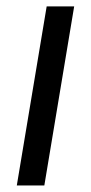

<svg xmlns="http://www.w3.org/2000/svg" viewBox="-20 -565 277 585"><path d="M31.2 0 122.2 -545.5H206L115.1 0Z"/></svg>

Font: Inter UI
Style: Italic
Weight: 400
Italic angle: -9.39999°
Designer: Rasmus Andersson
Foundry: rsms
Version: 3.2;8d6f07862